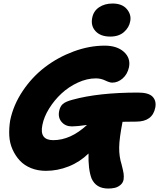

<svg xmlns="http://www.w3.org/2000/svg" viewBox="-20 -940 909 1097"><path d="M609.9 -731Q554.7 -731 526.1 -761.7Q497.6 -792.5 506.8 -837.9Q514.2 -877 546.1 -898.4Q578.1 -919.9 623 -919.9Q677.7 -919.9 704.6 -888.2Q731.4 -856.4 724.1 -818.8Q717.8 -782.7 688.2 -756.8Q658.7 -731 609.9 -731ZM391.1 -217.8Q354 -217.8 332.3 -242.9Q310.5 -268.1 317.9 -305.2Q323.2 -332 339.1 -345.9Q355 -359.9 394 -370.1Q542.5 -411.1 769 -411.1Q829.1 -411.1 851.8 -387.5Q874.5 -363.8 867.2 -325.2Q851.6 -245.1 757.8 -245.1Q743.2 -245.1 717.3 -244.6Q691.4 -244.1 680.2 -244.1Q661.6 -149.4 660.9 -97.7Q660.2 -45.9 674.8 0Q684.1 36.1 686.3 52.2Q688.5 68.4 686 86.9Q682.1 105.5 667.5 117.4Q652.8 129.4 635.7 133.3Q618.7 137.2 598.1 137.2Q528.3 137.2 502.9 79.1Q483.4 26.9 485.8 -63Q436.5 -14.6 372.8 10.7Q309.1 36.1 242.2 36.1Q195.8 36.1 157.2 20.5Q118.7 4.9 93.3 -22.5Q67.9 -49.8 51.5 -86.4Q35.2 -123 33 -164.8Q30.8 -206.5 38.1 -252Q56.2 -340.3 109.9 -420.4Q163.6 -500.5 237.3 -556.6Q311 -612.8 400.6 -646Q490.2 -679.2 578.1 -679.2Q648.4 -679.2 688 -643.6Q727.5 -607.9 716.8 -555.2Q708 -515.6 680.7 -491.7Q653.3 -467.8 621.1 -467.8Q606.9 -467.8 581.5 -480Q556.2 -492.2 527.8 -492.2Q476.6 -492.2 424.1 -467.8Q371.6 -443.4 330.8 -405.3Q290 -367.2 260.5 -319.6Q231 -272 222.2 -226.1Q204.1 -139.2 284.2 -139.2Q383.3 -139.2 477.1 -226.1Q418.9 -217.8 391.1 -217.8Z"/></svg>

Font: Shantell Sans Irregular Bouncy
Style: Italic
Weight: 800
Italic angle: -11.31°
Designer: Stephen Nixon, Anya Danilova, Shantell Martin
Foundry: Arrow Type
Version: Version 1.006;[9816181b4]